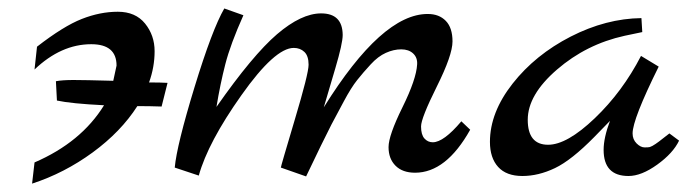

<svg xmlns="http://www.w3.org/2000/svg" viewBox="-20 -418 1649 456"><path d="M56.2 18.1 62 -32.2Q172.9 -80.1 227.1 -168Q148.9 -171.9 115.2 -179.2L112.8 -225.1Q127.9 -228 154.5 -228Q181.2 -228 249 -226.1L256.8 -262.2Q256.8 -313 196.8 -313Q125 -313 62 -252.9L67.9 -307.1Q130.9 -356 174.3 -373Q217.8 -390.1 259.8 -390.1Q301.8 -390.1 324.5 -362.1Q347.2 -334 347.2 -296.4Q347.2 -258.8 334 -222.2Q361.8 -222.2 377.9 -221.2L363.8 -165Q335.9 -166 306.2 -166Q267.1 -105 200 -55.9Q132.8 -6.8 56.2 18.1Z M395 -20Q399.9 -73.2 441.9 -210.7Q483.9 -348.1 512.7 -397.9L558.1 -381.8Q527.3 -313 515.1 -265.4Q502.9 -217.8 494.1 -164.1Q580.1 -287.1 637.9 -336.7Q695.8 -386.2 742.7 -386.2Q793.5 -386.2 793.9 -335Q793.9 -314.9 776.4 -255.9Q758.8 -196.8 749 -163.1Q887.2 -385.3 996.1 -384.8Q1022.9 -384.8 1038.8 -368.4Q1054.7 -352.1 1054.7 -319.6Q1054.7 -287.1 1017.3 -212.2Q980 -137.2 980 -117.7Q980 -98.1 988 -89.1Q996.1 -80.1 1007.8 -80.1Q1033.7 -80.1 1075.7 -129.9L1096.7 -109.9Q1039.6 -7.8 965.8 -7.8Q936 -7.8 919.4 -24.4Q902.8 -41 902.8 -68.6Q902.8 -96.2 935.8 -163.1Q968.8 -230 970.7 -265.1Q971.7 -281.2 961.2 -291Q950.7 -300.8 932.9 -300.8Q915 -300.8 896.5 -292.5Q877.9 -284.2 860.4 -265.1Q842.8 -246.1 828.4 -228Q814 -210 796.4 -177Q778.8 -144 767.1 -122.1Q746.1 -81.1 707 1L647 -20Q647 -22.9 679.9 -133.1Q712.9 -243.2 712.9 -264.2Q712.9 -285.2 702.9 -294.7Q692.9 -304.2 677.7 -304.2Q632.8 -304.2 553.5 -192.1Q474.1 -80.1 452.1 -1Z M1143.6 -81.1Q1143.6 -150.9 1197.5 -219.5Q1251.5 -288.1 1335.4 -331.1Q1419.4 -374 1503.4 -375L1505.4 -341.8L1463.4 -333Q1372.6 -313 1303 -252.9Q1233.4 -192.9 1233.4 -133.5Q1233.4 -74.2 1281.7 -74.2Q1326.7 -74.2 1392.6 -137.2Q1458.5 -200.2 1502.4 -285.2L1544.4 -259.8Q1482.4 -134.8 1482.4 -101.1Q1482.4 -86.9 1491.9 -77.4Q1501.5 -67.9 1511 -67.9Q1520.5 -67.9 1523.4 -68.8Q1526.4 -69.8 1529.5 -71.5Q1532.7 -73.2 1537.1 -76.2Q1541.5 -79.1 1545.2 -82Q1548.8 -85 1556.9 -91.1Q1564.9 -97.2 1569.8 -101.1L1592.8 -84Q1578.6 -54.2 1541 -27.1Q1503.4 0 1472.7 0Q1413.6 0 1413.6 -62Q1413.6 -90.8 1428.7 -130.9L1391.6 -92.8Q1337.4 -37.6 1298.1 -18.8Q1258.8 0 1220.7 0Q1182.6 0 1163.1 -21.5Q1143.6 -43 1143.6 -81.1Z"/></svg>

Font: Marck Script
Style: Regular
Weight: 400
Designer: Denis Masharov, Marck Fogel
Foundry: Denis Masharov
Version: Version 1.002